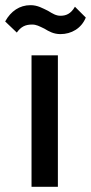

<svg xmlns="http://www.w3.org/2000/svg" viewBox="-60 -723 352 743"><path d="M62 0H164V-509H62ZM-40 -640 5 -597C21 -619 37 -628 64 -628C81 -628 91 -622 112 -612C130 -601 148 -591 174 -591C216 -591 255 -613 272 -655L230 -697C214 -669 195 -662 174 -662C157 -662 144 -670 126 -681C105 -691 86 -703 58 -703C16 -703 -18 -680 -40 -640Z"/></svg>

Font: Vanilla Cream DemiBold
Style: Regular
Weight: 600
Designer: Jeremy Tribby, Jinavaṁso
Foundry: Tribby Type
Version: Version 1.422;Glyphs 3.1.2 (3151)